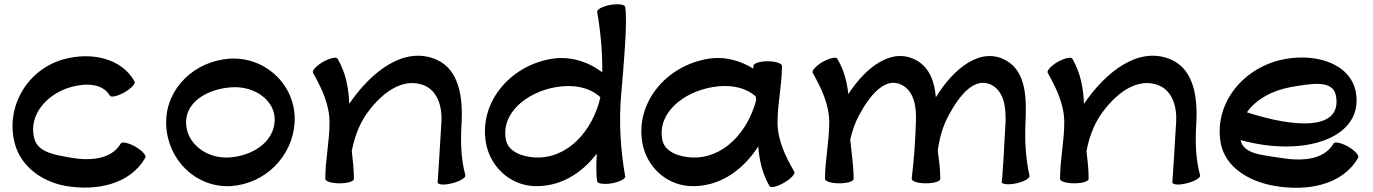

<svg xmlns="http://www.w3.org/2000/svg" viewBox="-20 -844 6478 906"><path d="M615 -460C552 -571 410 -599 283 -565C109 -518 4 -340 50 -166C79 -58 178 13 288 33C435 59 594 26 666 -100C672 -110 651 -133 619 -152C586 -170 555 -177 550 -167C506 -91 404 -84 313 -100C242 -113 159 -124 142 -190C112 -300 201 -403 318 -434C387 -453 465 -450 498 -393C504 -383 535 -390 567 -408C600 -427 621 -450 615 -460Z M1072 34C1231 22 1359 -104 1370 -263C1382 -436 1236 -579 1062 -567C898 -555 764 -428 764 -267C764 -95 903 45 1072 34ZM858 -267C858 -366 963 -425 1072 -432C1181 -440 1283 -369 1276 -270C1269 -170 1168 -108 1062 -101C956 -94 858 -166 858 -267Z M1457 -500C1498 -428 1535 -350 1535 -267C1535 -177 1515 -89 1515 0C1515 12 1545 21 1582 21C1620 21 1650 12 1650 0C1650 -44 1645 -87 1640 -131C1651 -189 1670 -245 1702 -295C1772 -400 1880 -486 1986 -439C2046 -411 2067 -339 2063 -270C2058 -173 2045 18 2045 17C2048 29 2080 30 2116 20C2152 11 2179 -6 2176 -17C2154 -97 2153 -181 2158 -263C2165 -383 2147 -513 2043 -561C1890 -631 1732 -507 1628 -354C1625 -427 1613 -498 1573 -567C1568 -577 1537 -570 1504 -552C1472 -533 1451 -510 1457 -500Z M2798 -788C2814 -694 2823 -599 2822 -503C2752 -555 2667 -581 2580 -566C2384 -532 2240 -359 2273 -170C2293 -58 2384 27 2496 34C2618 40 2722 -22 2796 -119C2793 -62 2793 -14 2798 12C2800 23 2831 27 2868 21C2904 14 2933 0 2930 -12C2908 -138 2900 -268 2911 -396C2923 -535 2942 -747 2930 -812C2928 -823 2897 -827 2860 -821C2824 -814 2796 -800 2798 -788ZM2506 -101C2444 -104 2377 -128 2367 -186C2344 -311 2465 -409 2604 -433C2680 -446 2760 -435 2813 -385C2777 -226 2658 -94 2506 -101Z M3728 -34C3686 -106 3649 -183 3649 -267C3649 -356 3670 -444 3670 -533C3670 -545 3639 -555 3602 -555C3565 -555 3535 -545 3535 -533C3535 -529 3535 -525 3535 -520C3470 -560 3395 -580 3318 -566C3122 -532 2978 -359 3011 -170C3031 -58 3122 27 3234 34C3370 41 3483 -37 3558 -153C3563 -90 3576 -27 3611 34C3617 44 3648 37 3680 18C3712 0 3734 -24 3728 -34ZM3244 -101C3182 -104 3115 -128 3105 -186C3082 -311 3203 -409 3342 -433C3415 -446 3493 -436 3546 -389C3547 -383 3547 -377 3548 -371C3508 -219 3392 -94 3244 -101Z M3815 -500C3856 -428 3893 -350 3893 -267C3893 -177 3873 -89 3873 0C3873 12 3903 21 3940 21C3978 21 4008 12 4008 0C4008 -62 3998 -124 3992 -185C4001 -225 4014 -263 4033 -299C4084 -394 4158 -486 4238 -442C4295 -410 4305 -337 4302 -269C4299 -179 4293 -90 4282 -1C4282 12 4312 21 4349 21C4387 21 4417 12 4417 0C4417 -45 4411 -89 4405 -133C4413 -191 4428 -247 4456 -299C4507 -394 4580 -486 4661 -442C4718 -410 4727 -337 4725 -269C4720 -177 4710 18 4706 15C4708 26 4740 29 4776 21C4813 13 4840 -3 4838 -14C4820 -96 4815 -180 4819 -264C4824 -377 4824 -503 4729 -558C4609 -626 4481 -523 4396 -385C4390 -457 4368 -522 4307 -558C4191 -624 4068 -530 3983 -400C3977 -457 3963 -513 3931 -567C3926 -577 3895 -570 3862 -552C3830 -533 3809 -510 3815 -500ZM4706 14C4706 15 4706 15 4706 15Z M4924 -500C4965 -428 5002 -350 5002 -267C5002 -177 4982 -89 4982 0C4982 12 5012 21 5049 21C5087 21 5117 12 5117 0C5117 -44 5112 -87 5107 -131C5118 -189 5137 -245 5169 -295C5239 -400 5347 -486 5453 -439C5513 -411 5534 -339 5530 -270C5525 -173 5512 18 5512 17C5515 29 5547 30 5583 20C5619 11 5646 -6 5643 -17C5621 -97 5620 -181 5625 -263C5632 -383 5614 -513 5510 -561C5357 -631 5199 -507 5095 -354C5092 -427 5080 -498 5040 -567C5035 -577 5004 -570 4971 -552C4939 -533 4918 -510 4924 -500Z M6389 -100C6395 -110 6374 -133 6342 -152C6309 -170 6278 -177 6273 -167C6225 -85 6115 -83 6016 -100C5941 -113 5848 -115 5834 -183C6135 -100 6416 -192 6378 -408C6354 -542 6196 -592 6047 -566C5851 -532 5707 -359 5740 -170C5761 -54 5874 12 5993 33C6147 60 6314 31 6389 -100ZM6071 -433C6164 -449 6271 -470 6284 -392C6314 -227 6092 -240 5864 -314C5906 -375 5985 -418 6071 -433Z"/></svg>

Font: Nupuram Expanded Bold
Style: Regular
Weight: 700
Width: 7
Designer: Santhosh Thottingal (santhosh.thottingal@gmail.com)
Foundry: SMC
Version: Version 1.000